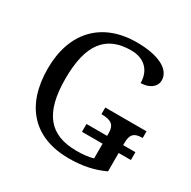

<svg xmlns="http://www.w3.org/2000/svg" viewBox="-163 -881 1040 1047"><g transform="rotate(30 357.0 -357.0)"><path d="M391.1 -201.2V-151.9H521V-59.1C493.2 -50.8 455.6 -46.9 417 -46.9C247.6 -46.9 168 -140.6 168 -357.9C168 -574.2 244.1 -670.9 402.8 -670.9C486.3 -670.9 535.2 -619.6 535.2 -542C589.4 -542 627.9 -571.3 627.9 -611.8C627.9 -679.7 546.4 -724.1 407.2 -724.1C188.5 -724.1 57.1 -585.9 57.1 -357.9C57.1 -124 180.7 9.8 400.9 9.8C486.8 9.8 555.2 -4.9 622.1 -36.1V-151.9H699.2V-201.2H622.1V-215.8C622.1 -264.2 637.7 -288.1 690.9 -288.1H694.8V-330.1H435.1V-288.1H439C499.5 -288.1 521 -266.6 521 -220.2V-201.2Z"/></g></svg>

Font: The Erased English
Style: Regular
Weight: 400
Designer: Monotype Design team + ligartures altered by 180 Amsterdam
Foundry: Monotype Imaging Inc.
Version: Version 1.030;Glyphs 3.1.2 (3151)